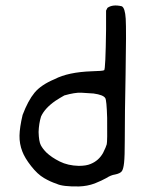

<svg xmlns="http://www.w3.org/2000/svg" viewBox="-20 -671 534 692"><path d="M367.2 -642.6Q385.7 -656.2 418.9 -648.4Q430.7 -642.6 433.1 -603.5Q435.5 -564.5 432.6 -401.4Q429.7 -262.7 429.7 -164.1Q429.7 -107.4 427.2 -84.5Q424.8 -61.5 418.9 -53.7Q413.1 -45.9 394.5 -42Q379.9 -40 363.3 -29.3Q347.7 -20.5 321.3 -9.8Q294.9 0 264.6 1Q205.1 2 183.6 -8.8Q162.1 -15.6 138.7 -29.3Q115.2 -43 92.3 -72.3Q69.3 -101.6 60.5 -125Q49.8 -152.3 50.3 -182.1Q50.8 -211.9 61.5 -256.8Q81.1 -308.6 104.5 -336.9Q127.9 -365.2 176.8 -385.7Q225.6 -411.1 310.5 -414.1Q350.6 -415 355.5 -418Q360.4 -420.9 362.3 -564.5V-632.8ZM317.4 -334Q294.9 -335.9 272.5 -336.9Q250 -337.9 211.9 -327.1Q196.3 -318.4 179.7 -307.6Q141.6 -281.2 127.9 -251Q120.1 -225.6 119.1 -195.3Q120.1 -161.1 127 -147.9Q133.8 -134.8 147.5 -121.1Q166 -103.5 195.3 -88.9Q224.6 -74.2 263.7 -73.2Q291 -73.2 306.6 -80.1Q335.9 -91.8 351.6 -120.1Q362.3 -141.6 364.7 -150.9Q367.2 -160.2 366.2 -246.1Q364.3 -310.5 359.4 -317.4Q352.5 -329.1 317.4 -334Z"/></svg>

Font: JasonHandwriting4
Style: Regular
Weight: 400
Version: Version 1.01.21